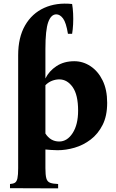

<svg xmlns="http://www.w3.org/2000/svg" viewBox="-20 -812 640 1057"><path d="M297 15Q277 15 260.5 13.5Q244 12 230 11V114Q230 151 235 169.5Q240 188 255.5 194Q271 200 300 201V225L35 224V201Q52 200 62 194Q72 188 76 169.5Q80 151 80 114V-508Q80 -606 118 -672Q156 -738 223 -768.5Q290 -799 377 -790Q381 -768 382.5 -738Q384 -708 382.5 -678.5Q381 -649 377 -626H354Q344 -688 327 -710.5Q310 -733 290 -733Q261 -733 245.5 -690Q230 -647 230 -543V-380Q250 -421 291 -448Q332 -475 389 -475Q437 -475 478.5 -447.5Q520 -420 545 -369Q570 -318 570 -246Q570 -174 545 -124.5Q520 -75 479.5 -44Q439 -13 391 1Q343 15 297 15ZM306 -375Q287 -375 267 -367.5Q247 -360 230 -343V-77Q258 -33 306 -33Q350 -33 380 -79.5Q410 -126 410 -203Q410 -290 380 -332.5Q350 -375 306 -375Z"/></svg>

Font: Bona Nova SC
Style: Bold
Weight: 700
Designer: Mateusz Machalski
Foundry: Capitalics
Version: Version 4.001; ttfautohint (v1.8.4.7-5d5b)